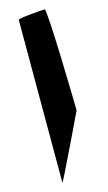

<svg xmlns="http://www.w3.org/2000/svg" viewBox="-111 -748 435 775"><g transform="rotate(-15 107.0 -361.0)"><path d="M49 -14C49 -6 180 -281 180 -281C180 -288 172 -708 161 -708C151 -708 49 -701 49 -694Z"/></g></svg>

Font: Ampere
Style: SuExt
Weight: 400
Version: Version 1